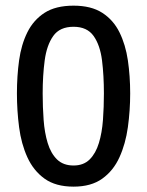

<svg xmlns="http://www.w3.org/2000/svg" viewBox="-20 -660 529 692"><path d="M354.5 -323.2Q354.5 -274.4 351.1 -228Q347.7 -181.6 336.4 -144.5Q325.2 -107.4 303.2 -85.4Q281.2 -63.5 245.1 -63.5Q208 -63.5 185.5 -85.4Q163.1 -107.4 151.9 -144.5Q140.6 -181.6 137.2 -228Q133.8 -274.4 133.8 -323.2Q133.8 -387.7 141.1 -442.4Q148.4 -497.1 171.9 -530.3Q195.3 -563.5 245.1 -563.5Q293.9 -563.5 317.4 -530.3Q340.8 -497.1 347.7 -442.4Q354.5 -387.7 354.5 -323.2ZM449.2 -323.2Q449.2 -385.7 440.9 -442.4Q432.6 -499 410.6 -543.5Q388.7 -587.9 348.6 -613.8Q308.6 -639.6 245.1 -639.6Q180.7 -639.6 140.6 -613.8Q100.6 -587.9 78.6 -543.5Q56.6 -499 48.8 -442.4Q41 -385.7 41 -323.2Q41 -261.7 48.8 -201.7Q56.6 -141.6 78.6 -93.3Q100.6 -44.9 140.6 -16.1Q180.7 12.7 245.1 12.7Q308.6 12.7 348.6 -16.1Q388.7 -44.9 410.6 -93.3Q432.6 -141.6 440.9 -201.7Q449.2 -261.7 449.2 -323.2Z"/></svg>

Font: Namkio Khamti Book
Style: Regular
Weight: 500
Designer: Debbi Hosken
Foundry: SIL International
Version: Version 3.917